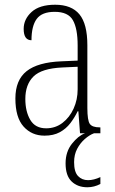

<svg xmlns="http://www.w3.org/2000/svg" viewBox="-20 -563 486 811"><path d="M168 10Q114 10 79.5 -28.5Q45 -67 45 -147Q45 -225 92.5 -262.5Q140 -300 239 -304L308 -307V-371Q308 -442 288 -477.5Q268 -513 211 -513Q157 -513 135 -483Q113 -453 113 -393Q80 -393 80 -441Q80 -482 113.5 -512.5Q147 -543 213 -543Q282 -543 315.5 -502.5Q349 -462 349 -372V-107Q349 -54 359.5 -39.5Q370 -25 401 -25H404V0H318L311 -93H308Q295 -66 277 -42.5Q259 -19 232.5 -4.5Q206 10 168 10ZM175 -21Q214 -21 244 -44Q274 -67 291 -104.5Q308 -142 308 -186V-281L243 -278Q156 -274 121.5 -240Q87 -206 87 -145Q87 -92 108 -56.5Q129 -21 175 -21ZM349 228Q308 228 282.5 203.5Q257 179 257 127Q257 78 284 44Q311 10 339 0H377Q358 7 338.5 24Q319 41 306 65.5Q293 90 293 122Q293 163 309.5 180.5Q326 198 352 198Q376 198 404 185V214Q378 228 349 228Z"/></svg>

Font: Noto Serif Ethiopic Condensed ExtraLight
Style: Regular
Weight: 200
Width: 3
Designer: Monotype Design Team
Foundry: Monotype Imaging Inc.
Version: Version 2.102; ttfautohint (v1.8.4.7-5d5b)